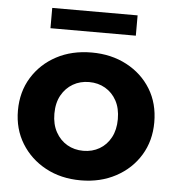

<svg xmlns="http://www.w3.org/2000/svg" viewBox="-52 -772 760 829"><g transform="rotate(5 327.5 -357.5)"><path d="M328 8Q242 8 175.5 -28Q109 -64 70.5 -126.5Q32 -189 32 -269Q32 -350 70.5 -412.5Q109 -475 175.5 -510.5Q242 -546 328 -546Q413 -546 480 -510.5Q547 -475 585 -413Q623 -351 623 -269Q623 -189 585 -126.5Q547 -64 480 -28Q413 8 328 8ZM328 -120Q367 -120 398 -138Q429 -156 447 -189.5Q465 -223 465 -269Q465 -316 447 -349Q429 -382 398 -400Q367 -418 328 -418Q289 -418 258 -400Q227 -382 208.5 -349Q190 -316 190 -269Q190 -223 208.5 -189.5Q227 -156 258 -138Q289 -120 328 -120ZM141 -635V-723H511V-635Z"/></g></svg>

Font: MOST Montserrat
Style: Bold
Weight: 700
Designer: Julieta Ulanovsky
Foundry: Julieta Ulanovsky
Version: Version 8.000;March 11, 2024;FontCreator 15.0.0.2926 64-bit